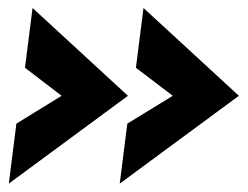

<svg xmlns="http://www.w3.org/2000/svg" viewBox="-20 -486 606 469"><path d="M272.5 -37.5 563.5 -252 330.5 -466.5 312 -320.5 402 -252 291 -184ZM1.5 -37.5 292.5 -252 59.5 -466.5 41 -320.5 130.5 -252 20 -184Z"/></svg>

Font: HK Grotesk ExtraBold
Style: Italic
Weight: 800
Italic angle: -16°
Designer: Alfredo Marco Pradil
Foundry: Hanken Design Co.
Version: Version 3.001;FEAKit 1.0